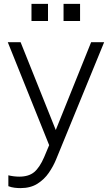

<svg xmlns="http://www.w3.org/2000/svg" viewBox="-20 -748 573 988"><path d="M85 220Q71 220 54.5 218Q38 216 23 210V154Q34 157 49.5 159Q65 161 79 161Q128 161 156 137.5Q184 114 207 61L233 -1L20 -531H86L267 -79L449 -531H516L268 74Q254 108 231 141.5Q208 175 172.5 197.5Q137 220 85 220ZM142 -640V-728H227V-640ZM307 -640V-728H392V-640Z"/></svg>

Font: Plus Jakarta Sans Light
Style: Regular
Weight: 300
Designer: Gumpita Rahayu
Foundry: Tokotype
Version: Version 2.006; ttfautohint (v1.8.4.7-5d5b)